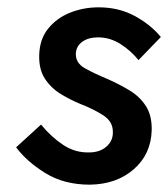

<svg xmlns="http://www.w3.org/2000/svg" viewBox="-20 -490 459 524"><path d="M92 -150Q120 -116 152.5 -94.5Q185 -73 223 -74Q252 -74 270 -89.5Q288 -105 288 -128Q289 -158 261.5 -175.5Q234 -193 200 -206Q173 -217 146.5 -233Q120 -249 103 -274.5Q86 -300 87 -339Q88 -383 111.5 -412Q135 -441 171.5 -455.5Q208 -470 249 -470Q304 -470 347.5 -446.5Q391 -423 419 -389L358 -326Q337 -352 308.5 -370Q280 -388 248 -388Q221 -388 204.5 -376Q188 -364 187 -344Q186 -318 212 -303.5Q238 -289 272 -275Q306 -260 334 -243Q362 -226 378.5 -200Q395 -174 394 -134Q392 -69 345 -28Q298 13 225 14Q155 14 104 -17.5Q53 -49 24 -88Z"/></svg>

Font: Jost* Medium
Style: Italic
Weight: 500
Italic angle: -10°
Version: Version 3.7